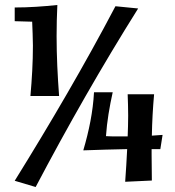

<svg xmlns="http://www.w3.org/2000/svg" viewBox="-20 -733 703 770"><path d="M443 -708C320 -474 183 -240 39 -8L123 17C252 -228 389 -468 534 -699ZM632 -192 589 -189C590 -244 593 -299 598 -355H492C493 -326 494 -298 494 -269C494 -241 493 -213 492 -186H447C432 -186 419 -186 405 -187C409 -246 419 -304 432 -363H357C353 -286 337 -208 314 -130C372 -132 431 -134 490 -135C488 -91 485 -47 482 -4L589 -9C589 -44 588 -79 588 -113V-135H623ZM217 -348C211 -428 207 -508 207 -588C207 -630 208 -671 210 -713C153 -707 96 -703 39 -703V-648L109 -646C110 -614 112 -582 112 -550C112 -483 108 -415 102 -348Z"/></svg>

Font: Galindo
Style: Regular
Weight: 400
Designer: Astigmatic (AOETI)
Foundry: Astigmatic (AOETI)
Version: Version 1.000